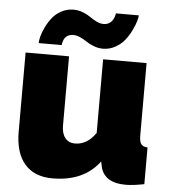

<svg xmlns="http://www.w3.org/2000/svg" viewBox="-53 -778 743 836"><g transform="rotate(5 319.0 -360.0)"><path d="M243.2 -620.1Q230.5 -620.1 221.2 -615.2Q211.9 -610.4 207.5 -604Q203.1 -597.7 200.4 -589.6Q197.8 -581.5 197.3 -577.6Q196.8 -573.7 196.8 -571.8H96.2Q96.2 -583.5 100.8 -601.8Q105.5 -620.1 116.5 -642.6Q127.4 -665 142.6 -684.3Q157.7 -703.6 182.1 -716.8Q206.5 -730 234.9 -730Q256.8 -730 276.9 -721.9Q296.9 -713.9 309.6 -704.6Q322.3 -695.3 338.6 -687.3Q355 -679.2 370.1 -679.2Q382.3 -679.2 392.1 -684.3Q401.9 -689.5 406.7 -696.3Q411.6 -703.1 414.8 -710.9Q418 -718.8 418.9 -723.4Q419.9 -728 419.9 -730H520Q520 -721.7 515.1 -704.6Q510.3 -687.5 499 -664.3Q487.8 -641.1 472.2 -620.8Q456.5 -600.6 431.2 -586.2Q405.8 -571.8 377 -571.8Q356.4 -571.8 336.7 -579.3Q316.9 -586.9 304 -595.9Q291 -605 274.4 -612.5Q257.8 -620.1 243.2 -620.1ZM43 -180.2V-525.9H232.9V-223.1Q232.9 -189 248.3 -169.4Q263.7 -149.9 291 -149.9Q344.7 -149.9 381.8 -204.1V-525.9H571.8V-210Q571.8 -183.1 579.6 -172.4Q587.4 -161.6 607.9 -160.2V0Q559.1 9.8 527.8 9.8Q430.7 9.8 416 -63L412.1 -82Q343.3 9.8 207 9.8Q127.4 9.8 85.2 -39.1Q43 -87.9 43 -180.2Z"/></g></svg>

Font: Rawline Black
Style: Regular
Weight: 900
Designer: Matt McInerney, Pablo Impallari, Rodrigo Fuenzalida
Foundry: Matt McInerney, Pablo Impallari, Rodrigo Fuenzalida
Version: Version 4.020;PS 004.020;hotconv 1.0.88;makeotf.lib2.5.64775